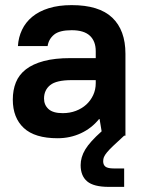

<svg xmlns="http://www.w3.org/2000/svg" viewBox="-20 -530 570 750"><path d="M205 10Q116 10 73 -30Q30 -70 30 -141Q30 -178 42 -208Q54 -238 81 -259Q108 -280 151 -291.5Q194 -303 255 -303H354V-330Q354 -369 331 -390.5Q308 -412 260 -412Q212 -412 191 -394.5Q170 -377 166 -350H50Q52 -384 66 -413.5Q80 -443 106 -464.5Q132 -486 170.5 -498Q209 -510 260 -510Q367 -510 418.5 -461Q470 -412 470 -320V0H465Q439 24 423 39Q407 54 398 65Q389 76 386 83.5Q383 91 383 100Q383 114 392 121Q401 128 425 128H465V200H405Q346 200 320.5 178.5Q295 157 295 115Q295 84 313 54Q331 24 377 -17L369 -65H367Q338 -29 296 -9.5Q254 10 205 10ZM225 -88Q253 -88 276.5 -97Q300 -106 317 -121.5Q334 -137 344 -158.5Q354 -180 354 -205V-217H260Q200 -217 176 -197.5Q152 -178 152 -145Q152 -120 169.5 -104Q187 -88 225 -88Z"/></svg>

Font: PT Root UI Bold
Style: Regular
Weight: 700
Designer: Vitaly Kuzmin
Foundry: ParaType Ltd.
Version: Version 2.000G